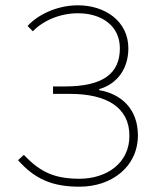

<svg xmlns="http://www.w3.org/2000/svg" viewBox="-20 -692 586 724"><path d="M280 12C400 12 500 -62 500 -182C500 -280 438 -338 354 -352V-356C424 -376 464 -435 464 -510C464 -612 376 -672 274 -672C194 -672 122 -636 84 -594L104 -574C142 -614 206 -642 274 -642C364 -642 432 -594 432 -510C432 -415 369 -366 224 -366H180V-338H244C382 -338 468 -287 468 -180C468 -75 380 -18 280 -18C190 -18 134 -40 70 -108L48 -88C112 -16 178 12 280 12Z"/></svg>

Font: Source Sans Pro ExtraLight
Style: Regular
Weight: 200
Designer: Paul D. Hunt
Foundry: Adobe Systems Incorporated
Version: Version 3.006;hotconv 1.0.111;makeotfexe 2.5.65597